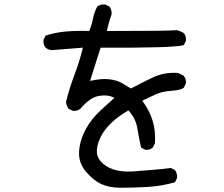

<svg xmlns="http://www.w3.org/2000/svg" viewBox="-20 -798 1040 890"><path d="M538.1 72.3Q488.3 72.3 450.7 55.7Q413.1 39.1 377.9 -2.9Q342.8 -44.9 346.7 -97.2Q350.6 -149.4 377 -198.2Q403.3 -247.1 448.2 -288.1L510.7 -344.7Q479.5 -360.4 438.5 -353.5Q397.5 -346.7 352.5 -293.9Q338.9 -282.2 317.4 -284.2L297.9 -293.9Q288.1 -307.6 286.1 -325.2Q301.8 -389.6 325.2 -451.2Q348.6 -512.7 364.3 -577.1L218.8 -565.4Q203.1 -567.4 191.4 -577.1Q179.7 -590.8 181.6 -613.3L191.4 -632.8Q238.3 -648.4 289.6 -652.3Q340.8 -656.2 393.6 -654.3Q405.3 -681.6 411.1 -711.9Q417 -742.2 430.7 -767.6Q446.3 -779.3 467.8 -777.3L487.3 -767.6Q499 -752 497.1 -730.5Q483.4 -693.4 475.6 -654.3Q767.6 -654.3 798.8 -658.2Q816.4 -654.3 832 -644.5Q843.8 -630.9 841.8 -608.4L832 -588.9Q785.2 -575.2 446.3 -577.1L397.5 -422.9Q448.2 -434.6 484.4 -430.7Q520.5 -426.8 543 -414.1Q565.4 -401.4 586.9 -387.7Q637.7 -415 689.5 -439.5Q741.2 -463.9 804.7 -460L830.1 -448.2Q843.8 -432.6 841.8 -411.1L832 -391.6Q818.4 -379.9 773.9 -377Q729.5 -374 699.2 -359.4Q668.9 -344.7 639.6 -331.1Q672.9 -286.1 687.5 -238.3Q702.1 -190.4 698.2 -133.8L688.5 -114.3Q674.8 -101.6 653.3 -103.5L633.8 -114.3Q624 -159.2 616.2 -205.1Q608.4 -251 575.2 -286.1Q530.3 -260.7 496.1 -228.5Q461.9 -196.3 444.3 -158.2Q426.8 -120.1 429.2 -90.8Q431.6 -61.5 458.5 -38.6Q485.4 -15.6 523.4 -7.8Q561.5 0 603.5 -3.9Q645.5 -7.8 687.5 -10.7Q729.5 -13.7 771.5 -19.5L791 -9.8Q802.7 5.9 800.8 27.3L791 46.9Q729.5 64.5 666 68.4Q602.5 72.3 538.1 72.3Z"/></svg>

Font: NaikaiFont
Style: Regular
Weight: 400
Version: Version 1.67